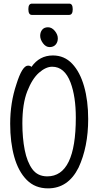

<svg xmlns="http://www.w3.org/2000/svg" viewBox="-20 -1018 540 1056"><path d="M244 18Q173 18 127 -28.5Q81 -75 58.5 -155Q36 -235 36 -337Q36 -453 70 -554Q102 -657 134 -657Q147 -657 153 -650Q197 -713 271 -713Q334 -713 377 -667.5Q420 -622 442.5 -543Q465 -464 465 -363Q465 -210 412 -96Q355 18 244 18ZM240 -48Q397 -48 397 -371Q397 -487 368 -564Q335 -651 267 -651Q232 -651 194.5 -618Q157 -585 130 -516Q103 -447 103 -339Q103 -259 116 -193Q129 -127 158 -87.5Q187 -48 240 -48ZM253 -759Q232 -759 216.5 -780Q201 -801 201 -821Q201 -841 212 -854.5Q223 -868 244 -868Q265 -868 281.5 -848Q298 -828 298 -807Q298 -786 286 -772.5Q274 -759 253 -759ZM155 -936Q136 -936 136 -968Q136 -998 156 -998H361Q380 -998 380 -967Q380 -936 360 -936Z"/></svg>

Font: LXGW WenKai Mono TC
Style: Regular
Weight: 400
Designer: LXGW / Fontworks Inc.
Foundry: LXGW / Fontworks Inc.
Version: Version 1.330